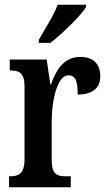

<svg xmlns="http://www.w3.org/2000/svg" viewBox="-20 -786 453 806"><path d="M143 -619V-606H192C244 -647 320 -721 341 -756V-766H222C206 -721 169 -666 143 -619ZM18 0H277V-46H254C221 -46 197 -54 197 -113V-276C197 -366 221 -470 267 -470C298 -470 306 -444 306 -389C367 -389 401 -416 401 -465C401 -514 375 -547 317 -547C252 -547 218 -499 194 -432H191L176 -536H21V-490H24C60 -490 83 -481 83 -422V-118C83 -55 57 -46 21 -46H18Z"/></svg>

Font: Noto Serif Armenian ExtraCondensed SemiBold
Style: Regular
Weight: 600
Width: 2
Designer: Monotype Design Team
Foundry: Monotype Imaging Inc.
Version: Version 2.008